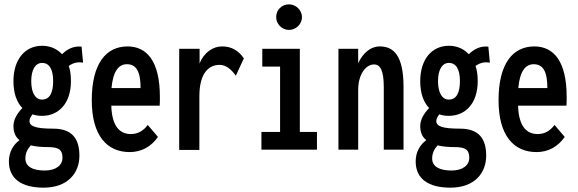

<svg xmlns="http://www.w3.org/2000/svg" viewBox="-20 -690 2665 885"><path d="M174 -156C249 -156 307 -212 307 -316C307 -342 304 -366 297 -386C316 -400 338 -406 363 -401L356 -475C321 -479 291 -465 266 -440C243 -465 211 -479 174 -479C96 -479 42 -417 42 -316C42 -262 56 -220 83 -192C60 -168 42 -140 42 -109C42 -79 52 -58 70 -44C41 -23 21 11 21 54C21 133 78 175 181 175C294 175 346 106 346 28C346 -49 314 -97 225 -97C144 -97 116 -108 116 -132C116 -144 122 -152 130 -163C144 -158 158 -156 174 -156ZM174 -231C143 -231 124 -262 124 -316C124 -370 144 -400 174 -400C207 -400 225 -371 225 -316C225 -261 208 -231 174 -231ZM97 41C97 15 107 -3 122 -20C146 -14 173 -12 201 -12C250 -12 268 0 268 37C268 71 239 96 186 96C133 96 97 79 97 41Z M578 11C632 11 677 -14 708 -59L661 -114C640 -86 615 -72 582 -72C533 -73 496 -106 493 -203H716C717 -216 717 -230 717 -243C717 -408 657 -476 568 -476C470 -476 403 -399 403 -228C403 -65 473 11 578 11ZM494 -284C501 -362 527 -394 565 -394C609 -394 628 -359 628 -284Z M806 1H899V-246C899 -358 946 -391 992 -391C1022 -391 1045 -371 1067 -341L1104 -421C1080 -456 1048 -476 1005 -476C963 -477 919 -448 900 -397V-465H806Z M1312 -552C1344 -552 1372 -579 1372 -611C1372 -643 1344 -670 1312 -670C1279 -670 1253 -645 1253 -611C1253 -579 1280 -552 1312 -552ZM1185 0H1441V-82H1362V-465H1189V-383H1271V-82H1185Z M1540 0H1631V-275C1631 -350 1668 -393 1704 -393C1733 -393 1749 -365 1749 -288V0H1840V-290C1840 -434 1794 -476 1731 -476C1687 -476 1654 -446 1631 -399V-465H1540Z M2049 -156C2124 -156 2182 -212 2182 -316C2182 -342 2179 -366 2172 -386C2191 -400 2213 -406 2238 -401L2231 -475C2196 -479 2166 -465 2141 -440C2118 -465 2086 -479 2049 -479C1971 -479 1917 -417 1917 -316C1917 -262 1931 -220 1958 -192C1935 -168 1917 -140 1917 -109C1917 -79 1927 -58 1945 -44C1916 -23 1896 11 1896 54C1896 133 1953 175 2056 175C2169 175 2221 106 2221 28C2221 -49 2189 -97 2100 -97C2019 -97 1991 -108 1991 -132C1991 -144 1997 -152 2005 -163C2019 -158 2033 -156 2049 -156ZM2049 -231C2018 -231 1999 -262 1999 -316C1999 -370 2019 -400 2049 -400C2082 -400 2100 -371 2100 -316C2100 -261 2083 -231 2049 -231ZM1972 41C1972 15 1982 -3 1997 -20C2021 -14 2048 -12 2076 -12C2125 -12 2143 0 2143 37C2143 71 2114 96 2061 96C2008 96 1972 79 1972 41Z M2453 11C2507 11 2552 -14 2583 -59L2536 -114C2515 -86 2490 -72 2457 -72C2408 -73 2371 -106 2368 -203H2591C2592 -216 2592 -230 2592 -243C2592 -408 2532 -476 2443 -476C2345 -476 2278 -399 2278 -228C2278 -65 2348 11 2453 11ZM2369 -284C2376 -362 2402 -394 2440 -394C2484 -394 2503 -359 2503 -284Z"/></svg>

Font: Inconsolata Condensed
Style: Bold
Weight: 700
Width: 3
Monospace: yes
Designer: Raph Levien, Cyreal, Brenton Simpson
Foundry: Raph Levien, Cyreal, Google
Version: Version 3.100